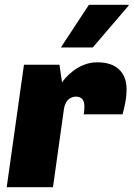

<svg xmlns="http://www.w3.org/2000/svg" viewBox="-20 -781 557 801"><path d="M8 0 80 -511H228L239 -437Q242 -443 254 -456.5Q266 -470 285 -485Q304 -500 330 -510.5Q356 -521 386 -521Q446 -521 477 -491Q508 -461 508 -410Q508 -382 503 -354.5Q498 -327 491 -304H329Q331 -313 331.5 -321.5Q332 -330 332 -336Q332 -352 327.5 -361Q323 -370 315 -374Q307 -378 297 -378Q287 -378 278 -374Q269 -370 263 -363.5Q257 -357 253 -348Q249 -339 247 -328L201 0ZM234 -583 351 -761H516L517 -758L367 -583Z"/></svg>

Font: Chivo Medium Black
Style: Italic
Weight: 900
Italic angle: -8.05°
Version: Version 2.002